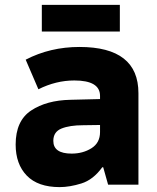

<svg xmlns="http://www.w3.org/2000/svg" viewBox="-20 -755 640 785"><path d="M470 -626V-735H151V-626ZM198 -179Q198 -216 231.5 -229.5Q265 -243 320 -243L389 -244V-215Q389 -171 354 -149Q319 -127 273 -127Q198 -127 198 -179ZM398 -71H402L422 0H546V-374Q546 -563 305 -563Q185 -563 85 -511L137 -390Q209 -426 284 -426Q389 -426 389 -363V-350L268 -347Q170 -345 107 -303Q44 -261 44 -164Q44 -84 89.5 -37Q135 10 224 10Q265 10 313 -5Q361 -20 398 -71Z"/></svg>

Font: Noto Sans Mono UI ExtraBold
Style: Regular
Weight: 800
Designer: Monotype Design team
Foundry: Monotype Imaging Inc.
Version: 1.000